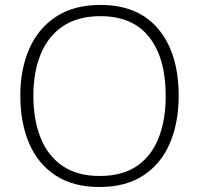

<svg xmlns="http://www.w3.org/2000/svg" viewBox="-20 -745 804 775"><path d="M701.2 -357.9Q701.2 -249.5 665.5 -166.5Q629.9 -83.5 558.8 -36.9Q487.8 9.8 381.8 9.8Q274.9 9.8 203.9 -37.1Q132.8 -84 97.4 -167Q62 -250 62 -358.9Q62 -467.3 98.9 -549.8Q135.7 -632.3 207.8 -678.7Q279.8 -725.1 385.7 -725.1Q538.1 -725.1 619.6 -627.2Q701.2 -529.3 701.2 -357.9ZM114.7 -358.4Q114.7 -262.2 143.6 -189.5Q172.4 -116.7 231.7 -75.7Q291 -34.7 382.3 -34.7Q474.1 -34.7 533 -75.2Q591.8 -115.7 620.4 -188.5Q648.9 -261.2 648.9 -357.9Q648.9 -510.3 582.3 -595Q515.6 -679.7 385.7 -679.7Q293.9 -679.7 233.9 -639.2Q173.8 -598.6 144.3 -526.4Q114.7 -454.1 114.7 -358.4Z"/></svg>

Font: Open Sans Light
Style: Regular
Weight: 300
Designer: Monotype Design Team
Foundry: Monotype Imaging Inc.
Version: Version 3.000; ttfautohint (v1.8.4)